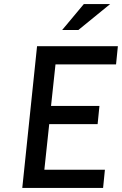

<svg xmlns="http://www.w3.org/2000/svg" viewBox="-20 -928 602 948"><path d="M223 -315 199 -90H498L489 0H90L163 -700H562L553 -610H254L232 -405H471L462 -315ZM287 -780 394 -908H524L367 -780Z"/></svg>

Font: Quantico
Style: Italic
Weight: 400
Italic angle: -12°
Designer: Matt Desmond
Foundry: MADtype
Version: Version 2.002